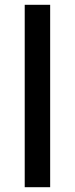

<svg xmlns="http://www.w3.org/2000/svg" viewBox="-20 -780 312 800"><path d="M189 0H83V-760H189Z"/></svg>

Font: Noto Sans Devanagari Medium
Style: Regular
Weight: 500
Version: Version 2.003